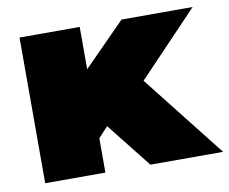

<svg xmlns="http://www.w3.org/2000/svg" viewBox="-65 -628 848 710"><g transform="rotate(-10 359.0 -273.5)"><path d="M312 -168 445 0H718L474 -310L700 -547H433L276 -388V-547H50V0H276V-129Z"/></g></svg>

Font: Montserrat Custom Black
Style: Regular
Weight: 900
Designer: Julieta Ulanovsky
Foundry: Julieta Ulanovsky
Version: Version 7.200